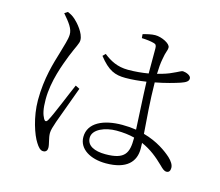

<svg xmlns="http://www.w3.org/2000/svg" viewBox="-108 -888 1217 1061"><g transform="rotate(15 500.0 -357.0)"><path d="M137 -734C174 -691 198 -661 197 -627C196 -597 183 -563 170 -515C152 -455 121 -359 121 -233C121 -136 154 -41 179 -3C192 18 205 33 221 33C237 33 245 23 245 8C245 -15 232 -45 232 -74C232 -91 239 -112 249 -142C262 -179 307 -300 326 -352L302 -364C279 -313 224 -174 204 -141C196 -127 188 -129 181 -141C169 -163 161 -191 161 -248C161 -354 202 -457 223 -512C248 -574 262 -593 262 -613C262 -653 218 -702 200 -718C183 -733 175 -737 155 -746ZM688 -170V-165C688 -82 670 -40 558 -40C496 -40 451 -60 451 -106C451 -155 521 -182 584 -182C623 -182 657 -178 688 -170ZM587 -712C615 -711 639 -708 657 -703C670 -700 674 -693 674 -675V-533C639 -527 599 -523 558 -523C497 -523 455 -546 417 -576L402 -561C457 -491 496 -476 556 -476C594 -476 635 -480 674 -486C677 -395 684 -286 687 -215C662 -219 636 -221 607 -221C501 -221 416 -183 416 -101C416 -32 485 8 573 8C694 8 739 -47 739 -119L738 -153C791 -130 831 -97 869 -60C884 -45 895 -34 909 -34C923 -34 930 -44 930 -61C930 -79 918 -97 899 -115C869 -142 815 -182 735 -204C729 -283 720 -390 719 -494C778 -505 829 -520 859 -530C888 -540 901 -549 901 -565C901 -583 871 -593 854 -594C845 -594 834 -585 799 -570C783 -562 755 -552 719 -543C720 -576 722 -605 727 -629C734 -675 743 -680 743 -700C743 -722 692 -747 655 -747C634 -747 605 -740 585 -734Z"/></g></svg>

Font: Noto Serif SC Light
Style: Regular
Weight: 300
Designer: Ryoko NISHIZUKA 西塚涼子 (kana & ideographs); Frank Grießhammer (Latin, Greek & Cyrillic); Wenlong ZHANG 张文龙 (bopomofo); San
Foundry: Adobe
Version: Version 2.001;hotconv 1.1.0;makeotfexe 2.6.0